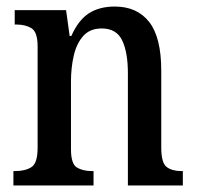

<svg xmlns="http://www.w3.org/2000/svg" viewBox="-20 -567 602 587"><path d="M21 0V-44H27Q57 -44 76 -56Q95 -68 95 -115V-425Q95 -469 76.5 -480.5Q58 -492 30 -492H25V-536H182L193 -457H198Q220 -506 252 -526.5Q284 -547 331 -547Q399 -547 436 -500Q473 -453 473 -351V-116Q473 -69 489.5 -56.5Q506 -44 534 -44H539V0H371V-343Q371 -407 353.5 -443.5Q336 -480 291 -480Q255 -480 234.5 -457Q214 -434 205.5 -397Q197 -360 197 -318V-111Q197 -66 215 -55Q233 -44 261 -44H266V0Z"/></svg>

Font: Noto Serif Lao Condensed Medium
Style: Regular
Weight: 500
Width: 3
Designer: Monotype Design Team
Foundry: Monotype Imaging Inc.
Version: Version 2.003; ttfautohint (v1.8.4.7-5d5b)